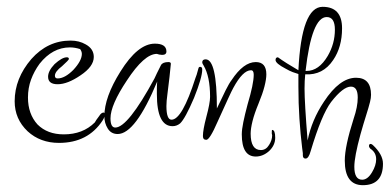

<svg xmlns="http://www.w3.org/2000/svg" viewBox="-20 -413 1145 563"><path d="M153 6Q98 6 61 -28Q23 -64 23 -116Q23 -183 72 -240Q120 -294 187 -294Q212 -294 231 -283Q255 -270 255 -246Q255 -218 216 -192Q178 -166 149 -166Q121 -166 121 -188Q121 -205 140 -225Q162 -245 176 -245Q182 -245 182 -240Q182 -237 162 -219Q141 -203 141 -191Q141 -183 149 -183Q170 -183 195 -208Q220 -235 220 -255Q220 -262 215 -269Q200 -274 185 -274Q134 -274 96 -226Q80 -204 71 -179.5Q62 -155 62 -127Q62 -79 90 -48Q119 -19 167 -19Q223 -19 258 -54Q261 -60 271 -73Q277 -83 284 -83Q287 -83 287 -77Q287 -69 281 -60Q238 6 153 6Z M325 -20Q306 -20 296 -36Q286 -52 286 -72Q286 -128 333 -203Q384 -285 434 -285Q468 -285 468 -262Q468 -252 455 -252Q454 -252 452 -252.5Q450 -253 447 -253L440 -255Q403 -255 352 -177Q304 -105 304 -66Q304 -39 318 -39Q355 -39 433 -183Q435 -188 440 -198Q445 -208 452 -222Q457 -231 474 -231Q481 -231 481 -226L477 -187Q474 -159 471 -137.5Q468 -116 468 -102Q468 -62 483 -62Q514 -62 553 -184Q556 -190 562 -213Q563 -217 567 -217Q573 -217 573 -209Q573 -186 549 -126Q523 -65 508 -51Q498 -43 486 -43Q440 -43 440 -137Q440 -145 440 -154.5Q440 -164 441 -174Q377 -20 325 -20Z M730 46Q689 46 689 -19Q689 -33 693.5 -55Q698 -77 706 -107Q724 -167 724 -194Q724 -207 716 -207Q692 -207 664 -155Q660 -148 648.5 -123Q637 -98 618 -56Q595 -3 585 -3Q575 -3 575 -14Q575 -23 577.5 -37Q580 -51 585 -70Q596 -111 596 -129Q596 -189 577 -221Q573 -227 573 -230Q573 -239 583 -239Q616 -239 616 -95Q631 -127 641.5 -148Q652 -169 659 -178Q694 -231 730 -231Q761 -231 761 -195Q761 -181 755.5 -159.5Q750 -138 738 -109Q726 -80 720.5 -58Q715 -36 715 -21Q715 27 745 27Q760 27 769 12Q778 -2 778 -16Q778 -18 777.5 -19Q777 -20 777 -21V-26Q777 -32 778 -32Q787 -32 787 -9Q787 13 769 30Q751 46 730 46Z M1044 130Q991 130 991 58Q991 16 1017 -65Q1029 -100 1029 -127Q1029 -159 1009 -159Q986 -159 951 -114Q923 -77 891 30Q885 52 876 52Q868 52 868 42V36L866 21Q861 -20 858 -65Q855 -110 855 -159V-196Q848 -198 838.5 -201.5Q829 -205 817 -212Q788 -227 788 -237Q788 -245 795 -245Q806 -237 821 -227.5Q836 -218 855 -207Q864 -393 926 -393Q983 -393 983 -330Q983 -275 957 -237Q927 -192 875 -195Q874 -186 873.5 -175.5Q873 -165 873 -153Q873 -112 882 -1Q894 -61 930 -115Q976 -185 1024 -185Q1068 -185 1068 -135Q1068 -126 1065 -114Q1061 -98 1053.5 -74.5Q1046 -51 1037 -19Q1019 47 1019 76Q1019 114 1042 114Q1058 114 1071 92Q1083 72 1083 54Q1083 34 1066 23Q1062 19 1062 15Q1062 9 1067 9Q1069 9 1073 12Q1103 40 1103 67Q1103 130 1044 130ZM876 -205H879Q915 -205 941 -249Q962 -285 962 -326Q962 -363 938 -363Q894 -363 876 -205Z"/></svg>

Font: Ole
Style: Regular
Weight: 400
Designer: Robert E. Leuschke
Foundry: Robert E. Leuschke
Version: Version 1.010; ttfautohint (v1.8.3)